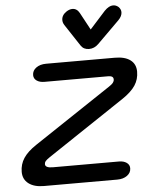

<svg xmlns="http://www.w3.org/2000/svg" viewBox="-64 -1053 864 1105"><g transform="rotate(-5 368.0 -500.5)"><path d="M24 -92Q24 -136 47.5 -171.5Q71 -207 121 -240L567 -537Q584 -548 591 -557Q598 -566 598 -576Q598 -587 590.5 -592Q583 -597 566 -597H200Q172 -597 155 -609Q138 -621 138 -641Q138 -667 160.5 -683.5Q183 -700 218 -700H615Q673 -700 704.5 -676.5Q736 -653 736 -609Q736 -565 713 -530Q690 -495 638 -460L193 -163Q174 -150 167.5 -142.5Q161 -135 161 -125Q161 -103 205 -103H586Q614 -103 631 -91Q648 -79 648 -59Q648 -33 625.5 -16.5Q603 0 568 0H144Q88 0 56 -24.5Q24 -49 24 -92ZM425 -787 342 -913Q333 -927 333 -942Q333 -970 361 -989Q379 -1001 396 -1001Q422 -1001 437 -974L491 -874L581 -974Q607 -1001 631 -1001Q648 -1001 662 -989Q676 -975 676 -958Q676 -935 654 -913L527 -787Q503 -763 472 -763Q441 -763 425 -787Z"/></g></svg>

Font: Kodchasan
Style: Bold Italic
Weight: 700
Italic angle: -10°
Version: Version 1.000; ttfautohint (v1.6)